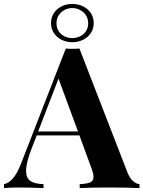

<svg xmlns="http://www.w3.org/2000/svg" viewBox="-36 -957 729 977"><path d="M0 0ZM440.9 -839.8Q440.9 -810.5 426 -788.3Q411.1 -766.1 386 -754.2Q360.8 -742.2 331.5 -742.2Q302.7 -742.2 278.1 -754.2Q253.4 -766.1 238.5 -788.3Q223.6 -810.5 223.6 -839.8Q223.6 -868.7 238.5 -890.9Q253.4 -913.1 278.1 -925Q302.7 -937 331.5 -937Q360.8 -937 386 -925Q411.1 -913.1 426 -890.9Q440.9 -868.7 440.9 -839.8ZM251.5 -838.9Q251.5 -814.5 263.2 -797.4Q274.9 -780.3 293.2 -771.7Q311.5 -763.2 331.5 -763.2Q352.1 -763.2 370.6 -771.7Q389.2 -780.3 400.9 -797.4Q412.6 -814.5 412.6 -838.9Q412.6 -862.8 400.9 -880.1Q389.2 -897.5 370.4 -906.7Q351.6 -916 331.5 -916Q312 -916 293.5 -906.7Q274.9 -897.5 263.2 -880.1Q251.5 -862.8 251.5 -838.9ZM673.8 -20V0Q614.3 -2.9 522 -2.9Q419.4 -2.9 369.6 0V-20Q407.2 -21.5 423.6 -29.3Q439.9 -37.1 439.9 -56.6Q439.9 -74.2 428.2 -104L368.2 -268.1H150.9L124 -198.7Q96.7 -128.4 96.7 -87.9Q96.7 -50.8 118.9 -35.9Q141.1 -21 185.5 -20V0Q117.2 -2.9 61 -2.9Q14.2 -2.9 -15.6 0V-20Q34.7 -29.3 71.3 -125L298.8 -710Q314.9 -708.5 333.5 -708.5Q352.1 -708.5 368.2 -710L610.8 -84Q623.5 -50.8 640.4 -35.9Q657.2 -21 673.8 -20ZM261.7 -557.1 158.2 -288.1H360.8Z"/></svg>

Font: TypoPRO Playfair Display SC
Style: Bold
Weight: 700
Designer: Claus Eggers Sørensen
Foundry: Claus Eggers Sørensen
Version: Version 1.004;PS 001.004;hotconv 1.0.70;makeotf.lib2.5.58329